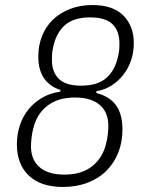

<svg xmlns="http://www.w3.org/2000/svg" viewBox="-20 -730 580 762"><path d="M230 12Q142 12 94.5 -33Q47 -78 47 -157Q47 -197 59 -233Q71 -269 93.5 -296.5Q116 -324 148 -342.5Q180 -361 219 -366L220 -373Q178 -386 155 -419Q132 -452 132 -506Q132 -550 147 -587.5Q162 -625 190 -652Q218 -679 258 -694.5Q298 -710 347 -710Q428 -710 469.5 -668.5Q511 -627 511 -559Q511 -523 500.5 -491.5Q490 -460 470.5 -434.5Q451 -409 424 -391.5Q397 -374 363 -368L362 -361Q416 -347 441 -311.5Q466 -276 466 -216Q466 -166 449.5 -124.5Q433 -83 402.5 -52.5Q372 -22 328 -5Q284 12 230 12ZM236 -37Q304 -37 346 -70.5Q388 -104 401 -160Q406 -179 408 -198.5Q410 -218 410 -231Q410 -284 376 -313.5Q342 -343 277 -343Q209 -343 167 -309.5Q125 -276 112 -220Q107 -201 105 -181.5Q103 -162 103 -149Q103 -96 137 -66.5Q171 -37 236 -37ZM302 -390Q367 -390 402 -420.5Q437 -451 449 -508Q453 -526 453.5 -537.5Q454 -549 454 -558Q454 -607 426.5 -634Q399 -661 338 -661Q273 -661 238 -630.5Q203 -600 191 -543Q187 -525 186.5 -513.5Q186 -502 186 -493Q186 -444 213.5 -417Q241 -390 302 -390Z"/></svg>

Font: IBM Plex Sans Condensed Light
Style: Italic
Weight: 300
Width: 3
Italic angle: -11°
Designer: Mike Abbink, Paul van der Laan, Pieter van Rosmalen
Foundry: Bold Monday
Version: Version 1.3